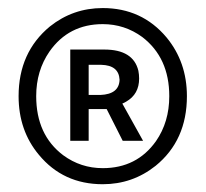

<svg xmlns="http://www.w3.org/2000/svg" viewBox="-20 -817 513 479"><path d="M236.3 -357.4Q137.7 -357.4 77.1 -430.7Q26.4 -491.2 26.4 -577.1Q26.4 -686.5 104.5 -751Q162.1 -796.9 236.3 -796.9Q334 -796.9 395.5 -723.6Q446.3 -662.1 446.3 -577.1Q446.3 -466.8 368.2 -403.3Q310.5 -357.4 236.3 -357.4ZM236.3 -397.5Q321.3 -397.5 369.1 -464.8Q402.3 -512.7 402.3 -577.1Q402.3 -672.9 335 -724.6Q291 -756.8 236.3 -756.8Q151.4 -756.8 103.5 -688.5Q70.3 -640.6 70.3 -577.1Q70.3 -480.5 137.7 -429.7Q181.6 -397.5 236.3 -397.5ZM155.3 -465.8V-693.4H240.2Q312.5 -693.4 325.2 -640.6Q327.1 -630.9 327.1 -621.1Q327.1 -582 294.9 -563.5Q290 -560.5 285.2 -558.6L336.9 -465.8H286.1L246.1 -544.9H201.2V-465.8ZM201.2 -580.1H230.5Q277.3 -582 278.3 -618.2Q276.4 -654.3 232.4 -655.3H201.2Z"/></svg>

Font: Taipei Sans TC Beta
Style: Regular
Weight: 400
Designer: JT Foundry
Foundry: JT Foundry
Version: Version 1.000